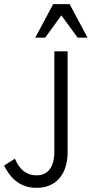

<svg xmlns="http://www.w3.org/2000/svg" viewBox="-20 -900 445 933"><path d="M405.3 -716.8H357.4L278.3 -825.2L199.2 -716.8H151.4L238.3 -879.9H318.4ZM157.2 12.7Q52.7 12.7 0 -95.7L52.7 -128.9Q85.9 -47.9 157.2 -47.9Q199.2 -47.9 221.7 -77.6Q244.1 -107.4 244.1 -163.1V-650.4H308.6V-163.1Q308.6 -80.1 268.6 -33.7Q228.5 12.7 157.2 12.7Z"/></svg>

Font: Lohit Devanagari
Style: Regular
Weight: 400
Version: 2.95.4